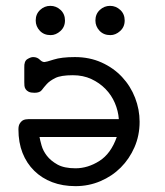

<svg xmlns="http://www.w3.org/2000/svg" viewBox="-20 -631 565 656"><path d="M102 -561Q102 -583 117 -597Q132 -611 152 -611Q172 -611 187 -597Q202 -583 202 -561Q202 -539 186.5 -525Q171 -511 153 -511Q130 -511 116 -526Q102 -541 102 -561ZM306 -561Q306 -583 321 -597Q336 -611 356 -611Q376 -611 391 -597Q406 -583 406 -561Q406 -539 390.5 -525Q375 -511 357 -511Q334 -511 320 -526Q306 -541 306 -561ZM43 -189Q43 -201 47 -208Q51 -215 56 -218.5Q61 -222 67 -223Q73 -224 78 -224H386Q384 -252 372.5 -279Q361 -306 340.5 -327Q320 -348 292 -361Q264 -374 229 -374Q188 -374 169 -364.5Q150 -355 140 -344Q130 -333 123 -323.5Q116 -314 98 -314Q85 -314 78 -317.5Q71 -321 67.5 -326.5Q64 -332 63.5 -338Q63 -344 63 -350V-400Q62 -422 73.5 -429Q85 -436 93 -436Q101 -436 106.5 -433.5Q112 -431 115.5 -427.5Q119 -424 123 -421.5Q127 -419 132 -419Q137 -419 163.5 -427.5Q190 -436 236 -436Q286 -436 327 -417.5Q368 -399 397 -368Q426 -337 441.5 -297Q457 -257 457 -215Q457 -168 439.5 -128Q422 -88 392.5 -58.5Q363 -29 323 -12Q283 5 238 5Q194 5 158.5 -8.5Q123 -22 97 -47.5Q71 -73 57 -108.5Q43 -144 43 -189ZM115 -163Q117 -152 122 -134Q127 -116 140 -99Q153 -82 176 -69Q199 -56 238 -56Q280 -56 319.5 -81Q359 -106 379 -163Z"/></svg>

Font: CMU Typewriter Custom
Style: Regular
Weight: 500
Monospace: yes
Version: Version 0.7.0